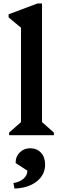

<svg xmlns="http://www.w3.org/2000/svg" viewBox="-20 -785 351 1115"><path d="M33 0V-15L102 -76V-624L30 -684V-702L198 -765H224V-76L293 -15V0ZM64 310 58 278Q95 272 117 252.5Q139 233 139 206L71 162V157Q71 123 95.5 99.5Q120 76 155 76Q194 76 218 102Q242 128 242 170Q242 230 193.5 268.5Q145 307 64 310Z"/></svg>

Font: Platypi Medium
Style: Regular
Weight: 500
Designer: David Sargent
Foundry: Bolt Cutter Type
Version: Version 1.200; ttfautohint (v1.8.4.7-5d5b)